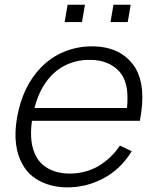

<svg xmlns="http://www.w3.org/2000/svg" viewBox="-20 -773 643 808"><path d="M325 -680H252L264.5 -753H337.5ZM517.5 -680H445L457.5 -753H530ZM133.5 -112.5Q152 -79 188.8 -60.8Q225.5 -42.5 272 -42.5Q338 -42.5 392.5 -73Q421 -90 444 -111.8Q467 -133.5 484.5 -160.5L534.5 -136.5Q486.5 -59 412.5 -21Q343 15.5 263.5 15.5Q233.5 15.5 205.5 9.5Q177.5 3.5 153.5 -8Q129.5 -19.5 110.2 -36.5Q91 -53.5 78 -76Q30 -154.5 52 -280Q75.5 -409 151 -487.5Q195 -533 250.5 -555.5Q306 -578 366.5 -578Q491 -578 549 -488.5Q597 -407.5 568.5 -264.5H114.5Q101 -169 133.5 -112.5ZM125 -318.5H514.5Q518.5 -362 514.5 -394.5Q510.5 -427 496 -453Q476 -486.5 438.8 -504.2Q401.5 -522 356 -521Q333.5 -521.5 311.2 -517.2Q289 -513 268 -504.2Q247 -495.5 228 -482.2Q209 -469 193.5 -452Q146.5 -401.5 125 -318.5Z"/></svg>

Font: Russisch Sans Light
Style: Italic
Weight: 300
Italic angle: -10°
Designer: Michael Sharanda (font) & Cristiano Sobral (main changes)
Foundry: Michael Sharanda
Version: Version 2.00;September 8, 2020;FontCreator 13.0.0.2681 64-bi